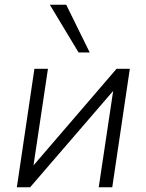

<svg xmlns="http://www.w3.org/2000/svg" viewBox="-20 -789 617 809"><path d="M51 0 125 -499H182L118 -71H103L471 -499H527L453 0H396L460 -427H475L107 0ZM311 -568 190 -769H259L358 -568Z"/></svg>

Font: Nunitoga
Style: Light Italic
Weight: 300
Italic angle: -9°
Designer: Vernon Adams
Foundry: Vernon Adams
Version: Version 1.0